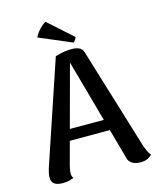

<svg xmlns="http://www.w3.org/2000/svg" viewBox="-132 -988 889 1091"><g transform="rotate(-15 313.0 -442.5)"><path d="M347 -710Q369 -710 388 -702Q407 -694 413 -671L596 -72Q600 -60 607.5 -43Q615 -26 626 -14Q618 -5 602 4Q586 13 557 13Q529 13 509.5 1.5Q490 -10 485 -33L309 -665L323 -663L163 -70Q161 -60 159 -49.5Q157 -39 157 -29Q157 -19 159.5 -11.5Q162 -4 166 0Q153 5 138 9Q123 13 102 13Q68 13 51.5 1Q35 -11 35 -37Q35 -49 38.5 -65Q42 -81 48 -99L248 -694Q297 -710 347 -710ZM171 -274H498V-209H171ZM174 -824Q180 -837 191.5 -852.5Q203 -868 217 -880.5Q231 -893 242 -898L384 -771Q385 -767 378 -756.5Q371 -746 365 -743Z"/></g></svg>

Font: Arima Thin SemiBold
Style: Regular
Weight: 600
Version: Version 1.100